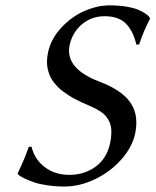

<svg xmlns="http://www.w3.org/2000/svg" viewBox="-20 -678 574 708"><path d="M235.8 -33.2Q290.5 -33.2 332.3 -63.2Q374 -93.3 386.2 -150.9Q390.1 -169.4 390.6 -185.1Q391.1 -200.7 388.7 -212.6Q386.2 -224.6 380.4 -234.9Q374.5 -245.1 367.9 -252.4Q361.3 -259.8 350.8 -266.6Q340.3 -273.4 330.8 -278.3Q321.3 -283.2 307.6 -289.1Q293.5 -294.9 282.5 -300Q271.5 -305.2 257.8 -312.3Q244.1 -319.3 233.9 -325.9Q223.6 -332.5 212.2 -341.1Q200.7 -349.6 192.4 -358.4Q184.1 -367.2 176 -377.7Q168 -388.2 163.3 -399.9Q158.7 -411.6 155.8 -424.8Q152.8 -438 153.3 -453.1Q153.8 -468.3 157.2 -484.9Q168 -535.2 206.3 -576.2Q244.6 -617.2 292 -637.7Q339.4 -658.2 383.8 -658.2Q418 -658.2 445.8 -653.6Q473.6 -648.9 489 -642.3Q504.4 -635.7 514.9 -628.9Q525.4 -622.1 528.8 -617.2L532.2 -612.8L533.7 -609.9Q508.8 -562.5 493.2 -514.2L482.9 -513.2Q471.2 -564 444.1 -591.1Q417 -618.2 366.2 -618.2Q317.4 -618.2 282.2 -588.4Q247.1 -558.6 236.8 -512.2Q218.8 -427.2 341.8 -378.9Q356 -373.5 367.9 -368.4Q379.9 -363.3 393.3 -356Q406.7 -348.6 417.5 -341.3Q428.2 -334 439 -324.5Q449.7 -314.9 457.5 -304.4Q465.3 -293.9 471.4 -281Q477.5 -268.1 480.2 -253.9Q482.9 -239.7 482.7 -222.4Q482.4 -205.1 478.5 -186Q467.8 -135.7 427.7 -90.3Q387.7 -44.9 331.1 -17.6Q274.4 9.8 217.8 9.8Q183.6 9.8 153.3 5.1Q123 0.5 104.5 -6.1Q85.9 -12.7 72 -19.3Q58.1 -25.9 52.2 -30.3L46.4 -35.2L44.9 -38.1Q73.7 -99.1 85.9 -136.2L96.2 -137.2Q107.4 -90.3 145 -61.8Q182.6 -33.2 235.8 -33.2Z"/></svg>

Font: Linux Biolinum G
Style: Italic
Weight: 400
Italic angle: -12°
Designer: Philipp H. Poll
Foundry: Philipp H. Poll
Version: Version 0.5.1